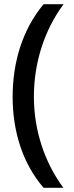

<svg xmlns="http://www.w3.org/2000/svg" viewBox="-20 -734 352 912"><path d="M40 -274C40 -113 86 41 187 158H281C189 34 141 -120 141 -275C141 -433 189 -589 282 -714H187C86 -593 40 -437 40 -274Z"/></svg>

Font: Noto Sans Hanifi Rohingya Medium
Style: Regular
Weight: 500
Designer: Monotype Design Team and DaltonMaag
Foundry: Google LLC
Version: Version 2.102